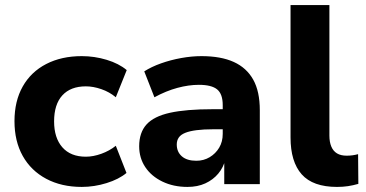

<svg xmlns="http://www.w3.org/2000/svg" viewBox="-20 -725 1443 756"><path d="M302 11Q222 11 162 -21Q102 -53 69.5 -111Q37 -169 37 -248Q37 -327 69.5 -384.5Q102 -442 162 -473Q222 -504 302 -504Q352 -504 400 -489.5Q448 -475 479 -449L436 -342Q411 -363 379 -374Q347 -385 318 -385Q258 -385 225.5 -349.5Q193 -314 193 -247Q193 -182 225.5 -145Q258 -108 318 -108Q347 -108 379 -119.5Q411 -131 436 -151L478 -44Q448 -19 399.5 -4Q351 11 302 11Z M718 11Q663 11 619.5 -10Q576 -31 552 -67Q528 -103 528 -149Q528 -203 557 -235Q586 -267 649.5 -281Q713 -295 818 -295H874V-216H820Q782 -216 754.5 -212.5Q727 -209 709.5 -202Q692 -195 684 -183.5Q676 -172 676 -156Q676 -127 696 -109.5Q716 -92 753 -92Q782 -92 805.5 -106Q829 -120 843 -143.5Q857 -167 857 -198V-311Q857 -355 835 -373Q813 -391 763 -391Q723 -391 678.5 -379Q634 -367 588 -342L548 -444Q576 -462 614 -475.5Q652 -489 693.5 -496.5Q735 -504 773 -504Q850 -504 900.5 -481Q951 -458 977 -411.5Q1003 -365 1003 -291V0H863V-99H868Q860 -66 839.5 -41.5Q819 -17 788.5 -3Q758 11 718 11Z M1307 11Q1212 11 1168 -38.5Q1124 -88 1124 -184V-705H1277V-191Q1277 -166 1284.5 -148Q1292 -130 1307 -121Q1322 -112 1345 -112Q1357 -112 1368 -113.5Q1379 -115 1390 -118L1391 -1Q1370 5 1350 8Q1330 11 1307 11Z"/></svg>

Font: Nunito Sans 11pt ExtraBold
Style: Regular
Weight: 800
Version: Version 3.101;gftools[0.9.27]